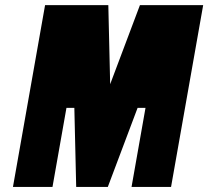

<svg xmlns="http://www.w3.org/2000/svg" viewBox="-20 -739 823 759"><path d="M187.5 0H31.2L158.2 -718.8H408.2L415.5 -406.2L533.2 -718.8H783.2L656.2 0H500L555.2 -312.5H523.9L406.2 0H281.2L273.9 -312.5H242.7Z"/></svg>

Font: Signwood
Style: Italic
Weight: 400
Italic angle: -10°
Designer: GGBotNet
Foundry: GGBotNet
Version: 0.95